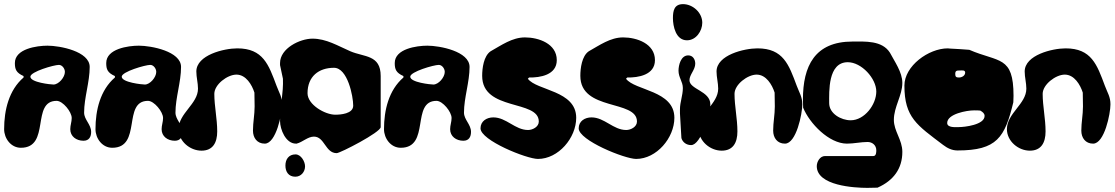

<svg xmlns="http://www.w3.org/2000/svg" viewBox="-27 -688 5393 929"><path d="M120 -317C120 -341 234 -374 258 -374C274 -374 287 -356 287 -340C287 -314 257 -279 232 -279C219 -279 120 -289 120 -317ZM-7 -63C-7 -18 26 27 74 27C219 27 122 -200 247 -200C277 -200 320 -147 320 -117C320 -98 313 -82 313 -63C313 -28 342 -7 377 -7C404 -7 414 -26 414 -50C414 -86 380 -109 380 -143C380 -215 407 -291 407 -364C407 -440 262 -467 203 -467C151 -467 45 -452 45 -383C45 -353 51 -336 87 -320V-313C16 -252 -7 -155 -7 -63Z M562 -317C562 -341 676 -374 700 -374C716 -374 729 -356 729 -340C729 -314 699 -279 674 -279C661 -279 562 -289 562 -317ZM435 -63C435 -18 468 27 516 27C661 27 564 -200 689 -200C719 -200 762 -147 762 -117C762 -98 755 -82 755 -63C755 -28 784 -7 819 -7C846 -7 856 -26 856 -50C856 -86 822 -109 822 -143C822 -215 849 -291 849 -364C849 -440 704 -467 645 -467C593 -467 487 -452 487 -383C487 -353 493 -336 529 -320V-313C458 -252 435 -155 435 -63Z M837 -63C837 -5 892 41 948 41C1003 41 1024 2 1024 -52C1024 -114 1010 -174 1010 -234C1010 -279 1073 -327 1117 -327C1163 -327 1192 -278 1204 -240C1204 -230 1205 -183 1205 -173C1205 -132 1197 -96 1197 -56C1197 -21 1217 7 1254 7C1309 7 1338 -138 1338 -183C1338 -220 1324 -238 1311 -273C1273 -375 1246 -454 1121 -454C1057 -454 923 -422 923 -342C923 -314 931 -287 931 -259C931 -185 837 -140 837 -63Z M1461 -237C1461 -318 1515 -360 1589 -360C1655 -360 1682 -222 1682 -177C1682 -137 1620 -133 1595 -133C1546 -133 1461 -181 1461 -237ZM1492 -27C1544 -27 1547 53 1602 53C1619 53 1815 -48 1815 -73V-320C1815 -424 1735 -411 1668 -440C1608 -466 1552 -501 1485 -501C1424 -501 1328 -454 1328 -383V-373C1329 -367 1341 -313 1342 -307C1345 -240 1328 -170 1328 -102C1328 -63 1355 7 1405 7H1408C1437 0 1462 -27 1492 -27ZM1354 113C1354 143 1369 167 1402 167C1430 167 1449 143 1449 117C1449 93 1429 59 1403 59C1370 59 1354 83 1354 113Z M1958 -317C1958 -341 2072 -374 2096 -374C2112 -374 2125 -356 2125 -340C2125 -314 2095 -279 2070 -279C2057 -279 1958 -289 1958 -317ZM1831 -63C1831 -18 1864 27 1912 27C2057 27 1960 -200 2085 -200C2115 -200 2158 -147 2158 -117C2158 -98 2151 -82 2151 -63C2151 -28 2180 -7 2215 -7C2242 -7 2252 -26 2252 -50C2252 -86 2218 -109 2218 -143C2218 -215 2245 -291 2245 -364C2245 -440 2100 -467 2041 -467C1989 -467 1883 -452 1883 -383C1883 -353 1889 -336 1925 -320V-313C1854 -252 1831 -155 1831 -63Z M2298 -67C2298 -9 2521 81 2576 81C2675 81 2761 -21 2761 -118C2761 -251 2570 -249 2527 -307L2533 -313C2586 -312 2667 -325 2667 -397C2667 -477 2579 -507 2513 -507C2451 -507 2399 -469 2347 -440C2313 -417 2306 -357 2306 -321C2306 -149 2580 -207 2580 -100C2580 -74 2550 -59 2528 -59C2465 -59 2423 -120 2360 -120C2328 -120 2298 -102 2298 -67Z M2773 -67C2773 -9 2996 81 3051 81C3150 81 3236 -21 3236 -118C3236 -251 3045 -249 3002 -307L3008 -313C3061 -312 3142 -325 3142 -397C3142 -477 3054 -507 2988 -507C2926 -507 2874 -469 2822 -440C2788 -417 2781 -357 2781 -321C2781 -149 3055 -207 3055 -100C3055 -74 3025 -59 3003 -59C2940 -59 2898 -120 2835 -120C2803 -120 2773 -102 2773 -67Z M3229 -600C3229 -561 3243 -493 3297 -493C3341 -493 3371 -538 3371 -578C3371 -627 3325 -668 3278 -668C3235 -668 3229 -636 3229 -600ZM3270 -20C3276 1 3295 14 3317 14C3366 14 3410 -144 3410 -183C3410 -248 3309 -255 3309 -300C3309 -327 3337 -350 3337 -380C3337 -400 3326 -420 3303 -420C3267 -420 3256 -372 3256 -346C3256 -313 3277 -293 3277 -262C3277 -226 3263 -194 3263 -159V-140C3264 -122 3269 -38 3270 -20Z M3354 -63C3354 -5 3409 41 3465 41C3520 41 3541 2 3541 -52C3541 -114 3527 -174 3527 -234C3527 -279 3590 -327 3634 -327C3680 -327 3709 -278 3721 -240C3721 -230 3722 -183 3722 -173C3722 -132 3714 -96 3714 -56C3714 -21 3734 7 3771 7C3826 7 3855 -138 3855 -183C3855 -220 3841 -238 3828 -273C3790 -375 3763 -454 3638 -454C3574 -454 3440 -422 3440 -342C3440 -314 3448 -287 3448 -259C3448 -185 3354 -140 3354 -63Z M3985 -189C3985 -244 3978 -387 4075 -387C4141 -387 4213 -309 4213 -245C4213 -182 4156 -106 4089 -106C4043 -106 3985 -138 3985 -189ZM3925 116C3925 211 4108 221 4169 221C4176 221 4211 220 4219 220C4296 186 4339 128 4339 47C4339 -12 4298 -53 4298 -108C4298 -171 4339 -226 4339 -287C4339 -339 4301 -391 4279 -433C4241 -493 4159 -487 4098 -487C3915 -487 3858 -368 3858 -207C3858 -201 3859 -173 3859 -167C3890 -91 3984 7 4071 7C4105 7 4138 -1 4171 -1C4194 -1 4213 15 4213 39C4213 47 4213 67 4199 67H3965C3940 67 3925 95 3925 116Z M4595 -330C4595 -347 4603 -347 4619 -347C4627 -347 4643 -350 4643 -337C4643 -321 4626 -313 4613 -313C4600 -313 4595 -316 4595 -330ZM4556 -93C4556 -137 4651 -154 4686 -154C4691 -154 4712 -154 4716 -153C4728 -146 4737 -139 4737 -127C4737 -84 4640 -73 4612 -73C4597 -73 4556 -69 4556 -93ZM4349 -274C4349 -119 4411 -82 4536 13C4557 29 4579 40 4606 40C4797 40 4835 -23 4876 -193C4876 -194 4877 -215 4877 -224C4877 -420 4806 -385 4663 -447C4649 -448 4583 -453 4569 -453C4569 -453 4561 -454 4559 -454C4466 -454 4349 -369 4349 -274Z M4845 -63C4845 -5 4900 41 4956 41C5011 41 5032 2 5032 -52C5032 -114 5018 -174 5018 -234C5018 -279 5081 -327 5125 -327C5171 -327 5200 -278 5212 -240C5212 -230 5213 -183 5213 -173C5213 -132 5205 -96 5205 -56C5205 -21 5225 7 5262 7C5317 7 5346 -138 5346 -183C5346 -220 5332 -238 5319 -273C5281 -375 5254 -454 5129 -454C5065 -454 4931 -422 4931 -342C4931 -314 4939 -287 4939 -259C4939 -185 4845 -140 4845 -63Z"/></svg>

Font: Charger
Style: Overspray
Weight: 400
Designer: Jasper
Foundry: Cannot Into Space Fonts
Version: Version 0.980